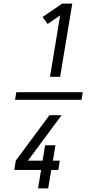

<svg xmlns="http://www.w3.org/2000/svg" viewBox="-20 -870 540 1060"><path d="M256 -446 312 -785 243 -738 215 -776 323 -850H379L312 -446ZM190 170 207 68H59L67 17L253 -234H320L134 17H215L229 -68H286L272 17H310L302 68H263L246 170ZM430 -319H63L70 -361H437Z"/></svg>

Font: Iosevka Curly Light Oblique
Style: Regular
Weight: 300
Italic angle: -9°
Monospace: yes
Designer: Belleve Invis
Foundry: Belleve Invis
Version: Version 11.1.0; ttfautohint (v1.8.3)